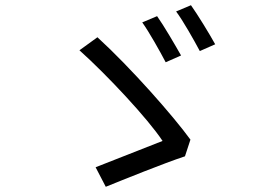

<svg xmlns="http://www.w3.org/2000/svg" viewBox="-20 -763 1040 737"><path d="M583 -701 526 -677C552 -641 594 -566 616 -524L675 -550C653 -589 608 -666 583 -701ZM713 -743 656 -719C683 -683 724 -610 747 -567L806 -593C784 -633 738 -708 713 -743ZM690 -163 711 -227C645 -318 482 -503 354 -620L285 -570C391 -475 548 -307 604 -222C549 -200 409 -145 347 -121L386 -46C453 -73 608 -136 690 -163Z"/></svg>

Font: GenYoGothic2 TW R
Style: Regular
Weight: 400
Version: Version 2.100;PS 2.1;hotconv 16.6.51;makeotf.lib2.5.65220 DE